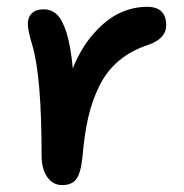

<svg xmlns="http://www.w3.org/2000/svg" viewBox="-20 -512 535 559"><path d="M161.1 26.9Q133.8 26.9 117.4 3.2Q101.1 -20.5 101.1 -59.1Q101.1 -289.1 74.2 -379.9Q61 -423.3 61 -442.9Q61 -461.9 72.8 -473.4Q84.5 -484.9 106.9 -484.9Q129.4 -484.9 145.5 -470Q161.6 -455.1 173.8 -416.3Q186 -377.4 191.9 -313Q216.3 -373.5 253.7 -415.3Q291 -457 329.6 -474.6Q368.2 -492.2 408.2 -492.2Q463.9 -492.2 463.9 -438Q463.9 -400.4 413.1 -381.8Q362.8 -365.7 326.9 -335.7Q291 -305.7 269.5 -262.2Q248 -218.8 236.8 -169.7Q225.6 -120.6 220.2 -56.2Q215.3 -7.8 202.1 9.5Q189 26.9 161.1 26.9Z"/></svg>

Font: Shantell Sans Bouncy
Style: Regular
Weight: 500
Designer: Stephen Nixon, Anya Danilova, Shantell Martin
Foundry: Arrow Type
Version: Version 1.006;[9816181b4]